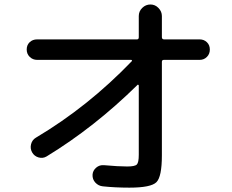

<svg xmlns="http://www.w3.org/2000/svg" viewBox="-20 -818 1040 860"><path d="M146.5 -549.8Q127 -549.8 113.3 -563Q99.6 -576.2 99.6 -596.2Q99.6 -616.2 112.8 -628.9Q126 -641.6 146.5 -641.6H593.8Q601.6 -641.6 601.6 -651.4V-746.1Q601.6 -767.6 617.2 -782.7Q632.8 -797.9 653.8 -797.9Q674.8 -797.9 689.9 -782.2Q705.1 -766.6 705.1 -746.1V-651.4Q705.1 -642.6 713.9 -641.6H874Q893.6 -641.6 906.7 -628.9Q919.9 -616.2 919.9 -596.2Q919.9 -576.2 906.7 -563Q893.6 -549.8 874 -549.8H713.9Q705.1 -549.8 705.1 -541V-122.1Q705.1 -26.4 680.7 -2Q656.2 22.5 559.6 22.5Q495.1 22.5 440.4 16.6Q420.9 14.6 407.2 0Q393.6 -14.6 394.5 -35.2Q395.5 -53.7 410.6 -66.9Q425.8 -80.1 446.3 -78.1Q509.8 -72.3 549.8 -72.3Q584 -72.3 592.8 -81.1Q601.6 -89.8 601.6 -125V-434.6Q601.6 -436.5 599.6 -438Q597.7 -439.5 596.7 -438.5Q403.3 -248 188.5 -117.2Q171.9 -107.4 152.8 -112.8Q133.8 -118.2 124 -135.3Q114.3 -152.3 119.1 -171.9Q124 -191.4 140.6 -201.2Q374 -339.8 570.3 -543.9Q572.3 -545.9 570.8 -547.9Q569.3 -549.8 567.4 -549.8Z"/></svg>

Font: Rounded Mgen+ 1m medium
Style: Regular
Weight: 500
Designer: [Source Han Sans]
Ryoko NISHIZUKA  (kana & ideographs); Paul D. Hunt (Latin, Greek & Cyrillic); Wenlong ZHANG  (bopomofo
Version: Version 1.059.20150602